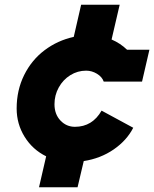

<svg xmlns="http://www.w3.org/2000/svg" viewBox="-20 -669 648 807"><path d="M209 -231Q209 -189 234 -162.5Q259 -136 295 -136Q368 -136 407 -204L540 -132Q513 -79 458 -41Q403 -3 332 8L306 118H144L174 -12Q117 -40 83.5 -94Q50 -148 50 -213Q50 -290 81.5 -353.5Q113 -417 167.5 -458Q222 -499 290 -514L321 -649H483L449 -503Q486 -487 514 -460H608L577 -326H416Q409 -346 387.5 -359Q366 -372 342 -372Q306 -372 275.5 -353Q245 -334 227 -301.5Q209 -269 209 -231Z"/></svg>

Font: Arvo
Style: Bold Italic
Weight: 700
Italic angle: -13°
Designer: Anton Koovit (Cyrillic Expansion: Cyreal)
Foundry: Anton Koovit, Yassin Baggar
Version: Version 3.000